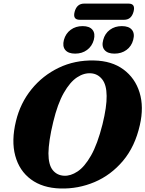

<svg xmlns="http://www.w3.org/2000/svg" viewBox="-20 -1058 827 1092"><path d="M515 -714Q615.5 -712 682 -663Q748.5 -614 773.8 -531.8Q799 -449.5 775.5 -347Q748 -224.5 679.5 -143.2Q611 -62 517.8 -22.5Q424.5 17 322.5 14Q222 11 156 -37.8Q90 -86.5 66.8 -172Q43.5 -257.5 71 -370Q95.5 -471.5 159 -550Q222.5 -628.5 314 -672.5Q405.5 -716.5 515 -714ZM344.5 -58.5Q381.5 -56.5 421.2 -82.8Q461 -109 497.8 -173.5Q534.5 -238 563 -351Q575.5 -402 581.2 -442Q587 -482 586.5 -512.5Q586 -575.5 561.2 -606.8Q536.5 -638 498.5 -641Q458.5 -644.5 418.2 -618Q378 -591.5 342.8 -529.5Q307.5 -467.5 283 -365.5Q269 -308 262.5 -263.8Q256 -219.5 255.5 -186.5Q255.5 -121 279.8 -90.8Q304 -60.5 344.5 -58.5ZM407.5 -753Q368.5 -753 351.2 -773.8Q334 -794.5 343.5 -831Q353.5 -867.5 382 -888.5Q410.5 -909.5 450 -909.5Q489 -909.5 506 -888.5Q523 -867.5 513.5 -831Q503.5 -795 475.2 -774Q447 -753 407.5 -753ZM631 -753Q592 -753 574.5 -773.8Q557 -794.5 567 -831Q576.5 -867.5 605 -888.5Q633.5 -909.5 673 -909.5Q713 -909.5 730.2 -888.5Q747.5 -867.5 737.5 -831Q728 -795 699.5 -774Q671 -753 631 -753ZM404.5 -991Q417 -1037.5 458.5 -1037.5H711Q752 -1037.5 739.5 -991.5Q727 -945.5 686 -945.5H433.5Q392.5 -945.5 404.5 -991Z"/></svg>

Font: Fraunces 9pt S050
Style: Bold Italic
Weight: 700
Italic angle: -16°
Version: Version 1.000; ttfautohint (v1.8.3)